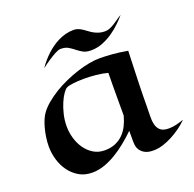

<svg xmlns="http://www.w3.org/2000/svg" viewBox="-125 -817 977 965"><g transform="rotate(-20 364.0 -334.5)"><path d="M728 -75.2Q707.5 -54.7 683.8 -37.8Q660.2 -21 636.2 -8.8Q612.3 3.4 589.8 10.7Q567.4 18.1 548.8 19Q538.6 20 522.5 18.8Q506.3 17.6 491.5 10.3Q476.6 2.9 465.8 -12.7Q455.1 -28.3 455.1 -57.1V-115.2Q428.2 -88.9 398.4 -64.7Q368.7 -40.5 337.2 -21.7Q305.7 -2.9 273.4 8.1Q241.2 19 210 19Q169.9 19 139.6 1.2Q109.4 -16.6 88.9 -44.9Q68.4 -73.2 58.1 -108.4Q47.9 -143.6 47.9 -178.2Q47.9 -204.1 51.8 -229.2Q55.7 -254.4 61.8 -276.9Q67.9 -299.3 75.9 -317.4Q84 -335.4 92.8 -347.2Q108.9 -369.1 133.8 -389.6Q158.7 -410.2 188.2 -428.2Q217.8 -446.3 251 -460.9Q284.2 -475.6 317.1 -486.3Q350.1 -497.1 381.3 -502.9Q412.6 -508.8 439 -508.8Q466.3 -508.8 503.4 -506.1Q540.5 -503.4 587.9 -495.1Q585.9 -439 584.5 -396Q583 -353 582 -319.1Q581.1 -285.2 580.6 -257.3Q580.1 -229.5 580.1 -203.1Q580.1 -176.3 579.1 -150.4Q578.1 -124.5 583 -104Q587.9 -83.5 602.3 -70.8Q616.7 -58.1 647 -58.1Q665 -58.1 685.5 -62.7Q706.1 -67.4 728 -75.2ZM456.1 -424.8Q426.8 -432.6 393.6 -435.8Q360.4 -439 330.1 -439Q313.5 -439 298.6 -438Q283.7 -437 271.5 -435.5Q259.3 -434.1 250 -431.9Q240.7 -429.7 235.8 -426.8Q227.1 -422.4 215.3 -405.5Q203.6 -388.7 192.9 -363.8Q182.1 -338.9 174.6 -307.6Q167 -276.4 167 -243.2Q167 -211.4 176.3 -179.4Q185.5 -147.5 203.4 -122.1Q221.2 -96.7 247.3 -80.8Q273.4 -64.9 307.1 -64.9Q338.9 -64.9 363.3 -75.2Q387.7 -85.4 405.8 -103.3Q423.8 -121.1 435.8 -145Q447.8 -168.9 455.1 -196.8Q455.1 -217.3 455.1 -240.5Q455.1 -263.7 455.1 -291.5Q455.1 -319.3 455.3 -352.3Q455.6 -385.3 456.1 -424.8ZM613.3 -677.2Q600.1 -661.6 579.8 -641.6Q559.6 -621.6 533.9 -603.5Q508.3 -585.4 477.8 -573Q447.3 -560.5 414.1 -560.5Q387.7 -560.5 371.3 -569.8Q355 -579.1 341.1 -590.3Q327.1 -601.6 311.5 -610.8Q295.9 -620.1 271 -620.1Q265.1 -620.1 257.6 -617.4Q250 -614.7 241.2 -610.1Q232.4 -605.5 223.1 -599.9Q213.9 -594.2 205.1 -588.4Q184.1 -574.7 161.1 -557.1Q186 -593.3 217.3 -622.1Q230.5 -634.3 246.8 -646Q263.2 -657.7 281.7 -667Q300.3 -676.3 321.3 -681.9Q342.3 -687.5 365.2 -687.5Q378.4 -687.5 389.6 -682.9Q400.9 -678.2 411.1 -671.6Q421.4 -665 431.6 -657Q441.9 -648.9 453.9 -642.3Q465.8 -635.7 480.2 -631.1Q494.6 -626.5 513.2 -626.5Q526.4 -626.5 539.3 -632.1Q552.2 -637.7 564.7 -645.5Q577.1 -653.3 589.4 -662.1Q601.6 -670.9 613.3 -677.2Z"/></g></svg>

Font: Eagle Lake
Style: Regular
Weight: 400
Designer: Astigmatic (AOETI)
Foundry: Astigmatic (AOETI)
Version: Version 1.000